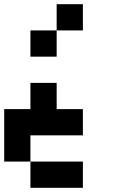

<svg xmlns="http://www.w3.org/2000/svg" viewBox="-20 -895 540 915"><path d="M250 -750V-875H375V-750ZM125 -625V-750H250V-625ZM125 -125H0V-375H125V-500H250V-375H375V-250H125ZM125 0V-125H375V0Z"/></svg>

Font: Tiny5
Style: Regular
Weight: 400
Designer: Stefan Schmidt
Foundry: Made with Bits'n'Picas by Kreative Software
Version: Version 1.002; ttfautohint (v1.8.4.7-5d5b)